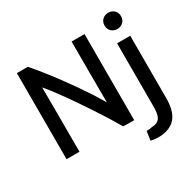

<svg xmlns="http://www.w3.org/2000/svg" viewBox="-196 -951 1365 1352"><g transform="rotate(-30 486.0 -274.5)"><path d="M629 4H571L539 2C465 -129 271 -419 183 -520C183 -516 184 -296 184 -288V4H79V-696H168C263 -588 384 -423 470 -291C492 -257 510 -225 525 -201C525 -207 524 -423 524 -433V-696H629ZM725 194C707 195 677 192 656 186L667 113C679 114 695 113 709 109C778 107 795 70 795 -12V-525H902V-18C902 120 847 189 725 194ZM915 -677C915 -637 885 -611 848 -611C811 -611 781 -637 781 -677C781 -717 811 -743 848 -743C885 -743 915 -717 915 -677Z"/></g></svg>

Font: Repo Medium
Style: Regular
Weight: 500
Designer: Stefan Peev
Foundry: Context Ltd
Version: Version 1.502